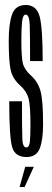

<svg xmlns="http://www.w3.org/2000/svg" viewBox="-20 -626 209 769"><path d="M86 3Q125.5 3 139 -31Q152.5 -65 152.5 -129Q152.5 -225.5 142 -262.2Q131.5 -299 103.5 -324Q77.5 -347.5 71.5 -372.5Q65.5 -397.5 65.5 -465Q65.5 -512 68.5 -539.8Q71.5 -567.5 83 -567.5Q97.5 -567.5 99 -525.8Q100.5 -484 100.5 -381.5H151Q151 -514 138.8 -560Q126.5 -606 83 -606Q41.5 -606 28.2 -567.8Q15 -529.5 15 -464.5Q15 -380 22.8 -345.2Q30.5 -310.5 61 -283.5Q86.5 -260.5 94.2 -232.5Q102 -204.5 102 -124.5Q102 -84.5 99.8 -60Q97.5 -35.5 85.5 -35.5Q71 -35.5 69.5 -68.8Q68 -102 68 -220.5H17Q17 -73.5 29.2 -35.2Q41.5 3 86 3ZM58.5 123H78.5L115.5 42H81Z"/></svg>

Font: Anybody UltraCondensed Light
Style: Regular
Weight: 300
Width: 1
Version: Version 1.113;gftools[0.9.25]